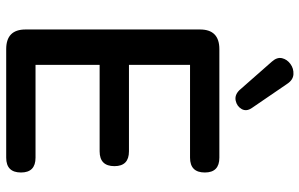

<svg xmlns="http://www.w3.org/2000/svg" viewBox="-198 -792 990 635"><g transform="rotate(90 297.5 -475.0)"><path d="M143 0Q78 0 78 -64V-641Q78 -705 143 -705H502Q551 -705 551 -657Q551 -608 502 -608H195V-406H481Q530 -406 530 -358Q530 -309 481 -309H195V-97H502Q551 -97 551 -49Q551 0 502 0ZM279 -771 184 -879Q169 -896 173 -912.5Q177 -929 192 -940Q207 -951 226 -950Q245 -949 258 -929L338 -812Q350 -794 341 -778.5Q332 -763 313.5 -759Q295 -755 279 -771Z"/></g></svg>

Font: Chiron GoRound TC M
Style: Regular
Weight: 500
Designer: Ryoko NISHIZUKA 西塚涼子 (kana, bopomofo & ideographs); Paul D. Hunt (Latin, Greek & Cyrillic); Sandoll Communications 산돌커뮤니
Foundry: Adobe
Version: Version 1.000;hotconv 1.1.1;makeotfexe 2.6.0